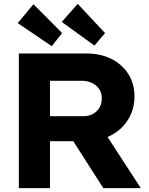

<svg xmlns="http://www.w3.org/2000/svg" viewBox="-20 -978 777 998"><path d="M78 -700H430Q503 -700 559.5 -671.5Q616 -643 647.5 -592.5Q679 -542 679 -477Q679 -405 641 -349Q603 -293 539 -266L712 0H517L361 -244H240V0H78ZM509 -467Q509 -508 479.5 -533Q450 -558 404 -558H240V-374H413Q455 -374 482 -399.5Q509 -425 509 -467ZM301 -864 384 -958 526 -806 471 -741ZM72 -858 154 -956 303 -806 249 -738Z"/></svg>

Font: Lexend Exa HM Xlight
Style: Bold
Weight: 700
Designer: Bonnie Shaver-Troup, Thomas Jockin, Octavio Pardo
Foundry: Lexend
Version: Version 1.091